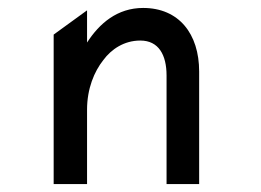

<svg xmlns="http://www.w3.org/2000/svg" viewBox="-20 -463 656 483"><path d="M481 -283C481 -378 430 -443 340 -443C275 -443 230 -404 199 -356V-437L115 -376V0H199V-187C199 -240 217 -283 240 -312C260 -339 292 -361 333 -361C379 -361 399 -325 399 -273V0H481Z"/></svg>

Font: Charger Monospace
Style: Regular
Weight: 400
Designer: Jasper
Foundry: Cannot Into Space Fonts
Version: Version 0.980